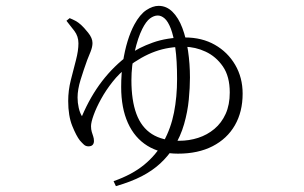

<svg xmlns="http://www.w3.org/2000/svg" viewBox="-20 -564 1040 656"><path d="M368 55Q431 33 472.5 -1Q514 -35 539 -80.5Q564 -126 574.5 -179.5Q585 -233 585 -294Q585 -358 579 -400Q573 -442 563.5 -466.5Q554 -491 542.5 -501Q531 -511 519 -511Q506 -511 492.5 -501Q479 -491 466 -465Q451 -435 440 -387Q429 -339 429 -290Q429 -221 446 -175Q463 -129 499 -106Q535 -83 592 -83Q626 -83 657 -93Q688 -103 712.5 -123.5Q737 -144 751 -175Q765 -206 765 -248Q765 -303 741.5 -337Q718 -371 682.5 -387.5Q647 -404 611 -404Q557 -405 510 -388Q463 -371 416 -335Q388 -314 365 -285Q342 -256 325.5 -226Q309 -196 300 -171Q291 -146 291 -133Q291 -122 293.5 -113.5Q296 -105 298.5 -98Q301 -91 301 -82Q301 -74 296.5 -69Q292 -64 282 -64Q273 -64 266.5 -70Q260 -76 253 -84Q241 -99 227 -133.5Q213 -168 213 -219Q213 -255 222 -290.5Q231 -326 239.5 -358.5Q248 -391 248 -416Q248 -440 234 -458.5Q220 -477 207 -493L218 -502Q228 -498 237.5 -493Q247 -488 257 -479Q266 -471 281 -452.5Q296 -434 296 -417Q296 -404 289.5 -387.5Q283 -371 278 -359Q266 -326 255.5 -292Q245 -258 245 -231Q245 -213 249 -195.5Q253 -178 260 -167Q289 -235 329 -287Q369 -339 422 -378Q453 -401 502 -418.5Q551 -436 612 -436Q670 -436 714 -411Q758 -386 783.5 -342.5Q809 -299 809 -244Q809 -182 782.5 -136Q756 -90 706.5 -64.5Q657 -39 588 -39Q527 -39 483.5 -66Q440 -93 417 -144Q394 -195 394 -267Q394 -312 400 -351.5Q406 -391 416 -423.5Q426 -456 439 -480Q458 -515 480 -529.5Q502 -544 522 -544Q549 -544 569.5 -523.5Q590 -503 603 -468.5Q616 -434 622.5 -390Q629 -346 629 -299Q629 -265 625 -223.5Q621 -182 609 -140Q597 -98 574 -61Q554 -30 527.5 -5.5Q501 19 464.5 38Q428 57 376 72Z"/></svg>

Font: Noto Serif JP ExtraLight ExtraLight
Style: Regular
Weight: 250
Version: Version 2.003-H1;hotconv 1.1.1;makeotfexe 2.6.0